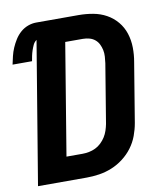

<svg xmlns="http://www.w3.org/2000/svg" viewBox="-82 -805 765 874"><g transform="rotate(-10 300.0 -367.5)"><path d="M23 0 132 -657Q121 -649 115.5 -637Q110 -625 106 -613Q102 -601 99.5 -589Q97 -577 95 -565H5Q9 -584 13.5 -603Q18 -622 26 -640.5Q34 -659 45 -676.5Q56 -694 71.5 -707.5Q87 -721 106 -728Q125 -735 144 -735H340Q374 -735 407 -729Q440 -723 468 -707.5Q496 -692 516.5 -667.5Q537 -643 547 -612Q557 -581 557.5 -547Q558 -513 552 -480L507 -207Q502 -178 491.5 -149.5Q481 -121 462.5 -96Q444 -71 418.5 -51.5Q393 -32 364.5 -20.5Q336 -9 306.5 -4.5Q277 0 248 0ZM174 -110H248Q263 -110 278.5 -113Q294 -116 308.5 -123Q323 -130 335 -141.5Q347 -153 355.5 -166.5Q364 -180 369 -195Q374 -210 377 -225L422 -498Q424 -513 425 -528.5Q426 -544 423 -558.5Q420 -573 413.5 -586Q407 -599 396 -608Q385 -617 370.5 -621Q356 -625 340 -625H259Z"/></g></svg>

Font: Iosevka Curly XBdEx
Style: Italic
Weight: 800
Width: 7
Italic angle: -9°
Monospace: yes
Designer: Belleve Invis
Foundry: Belleve Invis
Version: Version 11.1.0; ttfautohint (v1.8.3)